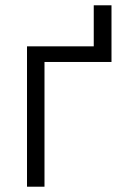

<svg xmlns="http://www.w3.org/2000/svg" viewBox="-20 -705 464 725"><path d="M82 0V-530H334V-685H401V-471H148V0Z"/></svg>

Font: Geist Light
Style: Regular
Weight: 400
Designer: Basement.studio, Andrés Briganti, Mateo Zaragoza
Foundry: Basement.studio, Vercel, Andrés Briganti, Guido Ferreyra, Mateo Zaragoza
Version: Version 1.401